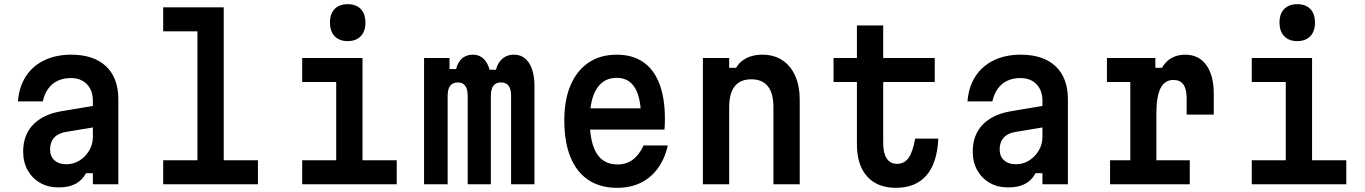

<svg xmlns="http://www.w3.org/2000/svg" viewBox="-20 -883 6540 920"><path d="M435 -377V-274L297 -251Q259 -245 239.5 -223.5Q220 -202 220 -167Q220 -134 241 -115Q262 -96 298 -96Q332 -96 360.5 -113.5Q389 -131 407 -161Q425 -191 425 -227V-400Q425 -450 396.5 -479.5Q368 -509 319 -509Q284 -509 256.5 -496Q229 -483 211 -458Q193 -433 185 -397H66Q71 -466 103.5 -516.5Q136 -567 192 -594Q248 -621 321 -621Q429 -621 488 -565.5Q547 -510 547 -407V0H425V-53H392Q374 -19 342 -2Q310 15 261 15Q210 15 172 -7Q134 -29 112.5 -67.5Q91 -106 91 -157Q91 -236 138.5 -285.5Q186 -335 274 -350Z M762 -848H1052V-115H1216V0H762V-115H926V-733H762Z M1428 -605H1717V-115H1881V0H1428V-115H1591V-490H1428ZM1646 -686Q1606 -686 1583.5 -709.5Q1561 -733 1561 -775Q1561 -817 1583.5 -840Q1606 -863 1646 -863Q1686 -863 1708.5 -840Q1731 -817 1731 -774Q1731 -733 1708.5 -709.5Q1686 -686 1646 -686Z M2012 -605H2134V-552H2216L2161 -516Q2163 -567 2185.5 -594Q2208 -621 2246 -621Q2283 -621 2305.5 -592Q2328 -563 2332 -510L2274 -549H2406L2352 -514Q2354 -565 2378.5 -593Q2403 -621 2443 -621Q2489 -621 2515 -581Q2541 -541 2541 -469V0H2429V-423Q2429 -456 2417 -472Q2405 -488 2380 -488Q2356 -488 2344 -472Q2332 -456 2332 -423V0H2221V-423Q2221 -456 2209 -472Q2197 -488 2174 -488Q2149 -488 2137 -472Q2125 -456 2125 -423V0H2012Z M2778 -364H3095L3052 -313Q3052 -412 3023 -461Q2994 -510 2935 -510Q2872 -510 2839 -457.5Q2806 -405 2806 -307Q2806 -201 2839 -148Q2872 -95 2939 -95Q2981 -95 3011.5 -117.5Q3042 -140 3064 -186H3180Q3165 -121 3131.5 -75.5Q3098 -30 3049 -6.5Q3000 17 2937 17Q2856 17 2799.5 -20.5Q2743 -58 2713.5 -130Q2684 -202 2684 -307Q2684 -406 2714.5 -476Q2745 -546 2801 -583.5Q2857 -621 2935 -621Q3010 -621 3061.5 -586Q3113 -551 3139.5 -482Q3166 -413 3166 -314Q3166 -300 3165.5 -286.5Q3165 -273 3164 -262H2778Z M3348 0V-605H3474V-558H3507Q3525 -589 3557.5 -605Q3590 -621 3632 -621Q3688 -621 3728 -595Q3768 -569 3790 -520.5Q3812 -472 3812 -404V0H3686V-369Q3686 -436 3659.5 -469.5Q3633 -503 3580 -503Q3527 -503 3500.5 -469.5Q3474 -436 3474 -369V0Z M4212 -761V-605H4459V-490H4212V-197Q4212 -149 4229 -123.5Q4246 -98 4278 -98Q4314 -98 4334 -127Q4354 -156 4365 -219H4476Q4471 -103 4419.5 -43Q4368 17 4273 17Q4184 17 4135 -37.5Q4086 -92 4086 -192V-490H3974V-605H4086V-761Z M4985 -377V-274L4847 -251Q4809 -245 4789.5 -223.5Q4770 -202 4770 -167Q4770 -134 4791 -115Q4812 -96 4848 -96Q4882 -96 4910.5 -113.5Q4939 -131 4957 -161Q4975 -191 4975 -227V-400Q4975 -450 4946.5 -479.5Q4918 -509 4869 -509Q4834 -509 4806.5 -496Q4779 -483 4761 -458Q4743 -433 4735 -397H4616Q4621 -466 4653.5 -516.5Q4686 -567 4742 -594Q4798 -621 4871 -621Q4979 -621 5038 -565.5Q5097 -510 5097 -407V0H4975V-53H4942Q4924 -19 4892 -2Q4860 15 4811 15Q4760 15 4722 -7Q4684 -29 4662.5 -67.5Q4641 -106 4641 -157Q4641 -236 4688.5 -285.5Q4736 -335 4824 -350Z M5284 -605H5516V-558H5548Q5564 -588 5592.5 -604.5Q5621 -621 5659 -621Q5724 -621 5760 -571.5Q5796 -522 5796 -433V-334H5666V-413Q5666 -500 5603 -500Q5561 -500 5541 -460.5Q5521 -421 5521 -339V-115H5681V0H5299V-115H5396V-490H5284Z M5978 -605H6267V-115H6431V0H5978V-115H6141V-490H5978ZM6196 -686Q6156 -686 6133.5 -709.5Q6111 -733 6111 -775Q6111 -817 6133.5 -840Q6156 -863 6196 -863Q6236 -863 6258.5 -840Q6281 -817 6281 -774Q6281 -733 6258.5 -709.5Q6236 -686 6196 -686Z"/></svg>

Font: Martian Mono SemiCondensed Medium
Style: Regular
Weight: 500
Width: 4
Designer: Roman Shamin
Foundry: Evil Martians
Version: Version 1.000